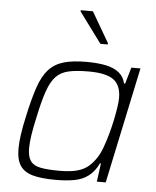

<svg xmlns="http://www.w3.org/2000/svg" viewBox="-53 -786 682 840"><g transform="rotate(5 288.0 -366.5)"><path d="M223 8Q160 8 122 -2.5Q84 -13 66.5 -39.5Q49 -66 49 -114Q49 -141 54 -176Q59 -211 69 -256Q86 -335 103.5 -386.5Q121 -438 147 -466.5Q173 -495 212.5 -506.5Q252 -518 312 -518Q362 -518 398 -510.5Q434 -503 456 -485Q478 -467 484 -438H489L510 -510H550L442 0H403L414 -81H410Q392 -44 366 -24.5Q340 -5 305 1.5Q270 8 223 8ZM235 -33Q281 -33 310.5 -40.5Q340 -48 360 -64Q380 -80 397 -106Q409 -124 419.5 -152.5Q430 -181 439 -213.5Q448 -246 454.5 -277.5Q461 -309 464.5 -334Q468 -359 468 -373Q468 -429 435 -453Q402 -477 326 -477Q273 -477 238.5 -469.5Q204 -462 182.5 -439.5Q161 -417 145.5 -372.5Q130 -328 115 -255Q105 -211 100 -177.5Q95 -144 95 -120Q95 -83 108.5 -64Q122 -45 153 -39Q184 -33 235 -33ZM366 -602 267 -736 268 -741H321L399 -607L398 -602Z"/></g></svg>

Font: Saira Thin ExtraLight
Style: Italic
Weight: 250
Italic angle: -12°
Version: Version 1.101